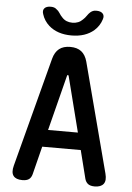

<svg xmlns="http://www.w3.org/2000/svg" viewBox="-62 -996 725 1052"><g transform="rotate(5 300.0 -470.0)"><path d="M218 -276H382L305 -579Q303 -586 300 -586Q297 -586 295 -579ZM445 -27 406 -182H194L155 -27Q150 -8 137.5 1Q125 10 101 10Q66 10 52 -8.5Q38 -27 48 -65L206 -667Q216 -704 239 -722Q262 -740 300 -740Q338 -740 361 -722Q384 -704 394 -667L552 -65Q562 -27 547.5 -8.5Q533 10 499 10Q475 10 462.5 0.5Q450 -9 445 -27ZM136 -906Q129 -926 139.5 -938Q150 -950 174 -950Q184 -950 192 -947.5Q200 -945 205 -940Q217 -932 224.5 -919.5Q232 -907 243 -896Q264 -873 299 -873Q334 -873 356 -896Q367 -906 375 -918Q383 -930 392 -938Q399 -944 406.5 -947Q414 -950 425 -950Q449 -950 460 -938Q471 -926 464 -906Q453 -870 424 -844Q377 -803 300 -803Q223 -803 176 -844Q147 -870 136 -906Z"/></g></svg>

Font: Maple Mono NL SemiBold
Style: Regular
Weight: 600
Monospace: yes
Designer: subframe7536
Version: Version 7.000